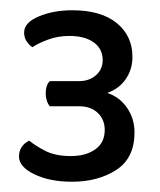

<svg xmlns="http://www.w3.org/2000/svg" viewBox="-20 -717 312 374"><path d="M77 -559H134Q154 -559 167 -570.5Q180 -582 180 -600Q180 -622 162.5 -634.5Q145 -647 115 -647Q93 -647 74 -640Q55 -633 43 -625Q36 -630 31.5 -637Q27 -644 27 -654Q27 -673 55.5 -685Q84 -697 121 -697Q177 -697 207.5 -672Q238 -647 238 -606Q238 -582 225 -563Q212 -544 189 -536Q213 -528 227.5 -507Q242 -486 242 -459Q242 -409 206.5 -386Q171 -363 120 -363Q77 -363 47 -377.5Q17 -392 17 -412Q17 -423 22.5 -431Q28 -439 37 -443Q49 -433 68.5 -423Q88 -413 118 -413Q147 -413 165.5 -426Q184 -439 184 -464Q184 -484 170.5 -497Q157 -510 134 -510H77Q73 -515 71 -521.5Q69 -528 69 -535Q69 -551 77 -559Z"/></svg>

Font: Baloo Bhaijaan 2
Style: Regular
Weight: 400
Designer: Sanskriti Dholi, Noopur Datye and Ek Type
Foundry: Ek Type
Version: Version 1.701